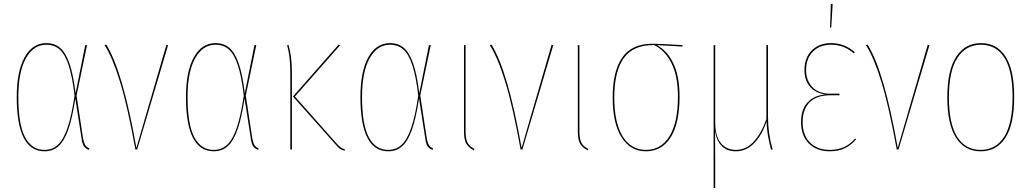

<svg xmlns="http://www.w3.org/2000/svg" viewBox="-20 -742 5117 953"><path d="M355 -279 403 -518H412L360 -268L391 -63Q396 -33 403 -22Q410 -11 424 -5L421 2Q405 -4 396.5 -16Q388 -28 384 -60L354 -253Q339 -156 319 -99Q299 -42 270.5 -16.5Q242 9 201 9Q63 9 63 -260Q63 -387 102 -457.5Q141 -528 210 -528Q251 -528 278.5 -504.5Q306 -481 325 -426.5Q344 -372 355 -279ZM71 -260Q71 -124 104.5 -61Q138 2 201 2Q240 2 267.5 -23.5Q295 -49 315 -107.5Q335 -166 350 -267Q339 -362 321 -417Q303 -472 276.5 -496Q250 -520 210 -520Q146 -520 108.5 -452.5Q71 -385 71 -260Z M657 -8 806 -520 814 -517 661 0H652Q613 -215 575.5 -336.5Q538 -458 499 -518L507 -521Q589 -392 657 -8Z M1195 -279 1243 -518H1252L1200 -268L1231 -63Q1236 -33 1243 -22Q1250 -11 1264 -5L1261 2Q1245 -4 1236.5 -16Q1228 -28 1224 -60L1194 -253Q1179 -156 1159 -99Q1139 -42 1110.5 -16.5Q1082 9 1041 9Q903 9 903 -260Q903 -387 942 -457.5Q981 -528 1050 -528Q1091 -528 1118.5 -504.5Q1146 -481 1165 -426.5Q1184 -372 1195 -279ZM911 -260Q911 -124 944.5 -61Q978 2 1041 2Q1080 2 1107.5 -23.5Q1135 -49 1155 -107.5Q1175 -166 1190 -267Q1179 -362 1161 -417Q1143 -472 1116.5 -496Q1090 -520 1050 -520Q986 -520 948.5 -452.5Q911 -385 911 -260Z M1444 -263 1648 -33Q1662 -17 1671 -10.5Q1680 -4 1693 0L1690 6Q1676 3 1666.5 -4Q1657 -11 1643 -28L1434 -263L1661 -521L1668 -517ZM1429 -378V0H1421V-378Q1421 -463 1405 -518L1412 -519Q1429 -462 1429 -378Z M2061 -279 2109 -518H2118L2066 -268L2097 -63Q2102 -33 2109 -22Q2116 -11 2130 -5L2127 2Q2111 -4 2102.5 -16Q2094 -28 2090 -60L2060 -253Q2045 -156 2025 -99Q2005 -42 1976.5 -16.5Q1948 9 1907 9Q1769 9 1769 -260Q1769 -387 1808 -457.5Q1847 -528 1916 -528Q1957 -528 1984.5 -504.5Q2012 -481 2031 -426.5Q2050 -372 2061 -279ZM1777 -260Q1777 -124 1810.5 -61Q1844 2 1907 2Q1946 2 1973.5 -23.5Q2001 -49 2021 -107.5Q2041 -166 2056 -267Q2045 -362 2027 -417Q2009 -472 1982.5 -496Q1956 -520 1916 -520Q1852 -520 1814.5 -452.5Q1777 -385 1777 -260Z M2291 -90Q2291 -54 2300.5 -34.5Q2310 -15 2335 -3L2332 4Q2304 -10 2293.5 -30.5Q2283 -51 2283 -90V-518H2291Z M2569 -8 2718 -520 2726 -517 2573 0H2564Q2525 -215 2487.5 -336.5Q2450 -458 2411 -518L2419 -521Q2501 -392 2569 -8Z M2856 -90Q2856 -54 2865.5 -34.5Q2875 -15 2900 -3L2897 4Q2869 -10 2858.5 -30.5Q2848 -51 2848 -90V-518H2856Z M3368 -511 3240 -518Q3293 -490 3323 -426Q3353 -362 3353 -262Q3353 -130 3309 -60.5Q3265 9 3186 9Q3109 9 3065 -60.5Q3021 -130 3021 -258Q3021 -388 3068.5 -456.5Q3116 -525 3220 -525Q3256 -525 3368 -518ZM3228 -518H3224Q3122 -519 3075.5 -452.5Q3029 -386 3029 -258Q3029 -133 3070.5 -65.5Q3112 2 3186 2Q3261 2 3303 -66Q3345 -134 3345 -262Q3345 -362 3314 -426Q3283 -490 3228 -518Z M3807 1Q3797 -38 3791.5 -69.5Q3786 -101 3785 -139Q3762 -71 3723 -31Q3684 9 3632 9Q3589 9 3562.5 -17Q3536 -43 3529 -93Q3530 -27 3530 59V191H3522V-518H3530V-136Q3530 -65 3558.5 -31.5Q3587 2 3632 2Q3683 2 3721 -39Q3759 -80 3784 -151V-518H3792V-163Q3792 -79 3815 0Z M4223 -483 4218 -477Q4170 -520 4105 -520Q4049 -520 4015 -486Q3981 -452 3981 -394Q3981 -343 4012 -310Q4043 -277 4101 -277H4147V-269H4100Q4034 -269 3999 -234.5Q3964 -200 3964 -136Q3964 -71 4000.5 -34.5Q4037 2 4098 2Q4140 2 4170.5 -12.5Q4201 -27 4225 -55L4229 -50Q4204 -21 4173 -6Q4142 9 4098 9Q4034 9 3995 -29.5Q3956 -68 3956 -136Q3956 -199 3988.5 -234Q4021 -269 4077 -273Q4027 -280 4000 -312Q3973 -344 3973 -394Q3973 -456 4009.5 -492Q4046 -528 4105 -528Q4172 -528 4223 -483ZM4113 -722 4106 -605H4100L4104 -722Z M4436 -8 4585 -520 4593 -517 4440 0H4431Q4392 -215 4354.5 -336.5Q4317 -458 4278 -518L4286 -521Q4368 -392 4436 -8Z M5014 -262Q5014 -125 4970.5 -58Q4927 9 4847 9Q4769 9 4725.5 -58Q4682 -125 4682 -258Q4682 -394 4726.5 -461Q4771 -528 4849 -528Q4928 -528 4971 -461.5Q5014 -395 5014 -262ZM4690 -258Q4690 -128 4731 -63Q4772 2 4847 2Q4923 2 4964.5 -63.5Q5006 -129 5006 -262Q5006 -392 4965 -456Q4924 -520 4849 -520Q4775 -520 4732.5 -455.5Q4690 -391 4690 -258Z"/></svg>

Font: Fira Sans Compressed Eight
Style: Regular
Weight: 100
Width: 1
Designer: bBox Type GmbH & Carrois Corporate GbR & Edenspiekermann AG
Foundry: bBox Type GmbH & Carrois Corporate GbR & Edenspiekermann AG
Version: Version 4.301